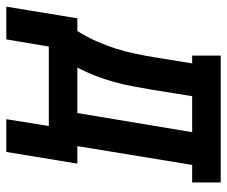

<svg xmlns="http://www.w3.org/2000/svg" viewBox="-126 -496 701 592"><g transform="rotate(90 224.0 -199.5)"><path d="M295 131 316 0H71L49 131H-52L-16 -88H23Q41 -116 54.5 -146.5Q68 -177 77.5 -207Q87 -237 93.5 -268.5Q100 -300 105 -331L123 -442H99V-530H490V-442H436L378 -88H432L396 131ZM136 -88H276L335 -442H224L204 -317Q199 -288 193.5 -258.5Q188 -229 180 -200.5Q172 -172 161 -143.5Q150 -115 136 -88Z"/></g></svg>

Font: Iosevka Curly Slab SmBdObl
Style: Regular
Weight: 600
Italic angle: -9°
Monospace: yes
Designer: Belleve Invis
Foundry: Belleve Invis
Version: Version 11.0.0; ttfautohint (v1.8.3)